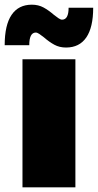

<svg xmlns="http://www.w3.org/2000/svg" viewBox="-46 -800 418 820"><path d="M50 -547H276V0H50ZM141 -641Q131 -649 122 -655Q113 -661 107 -661Q79 -661 79 -607H-26Q-26 -693 3.5 -736.5Q33 -780 90 -780Q118 -780 140 -768Q162 -756 185 -736Q195 -728 204 -722Q213 -716 219 -716Q247 -716 247 -767H352Q352 -683 322.5 -640Q293 -597 236 -597Q208 -597 186 -609Q164 -621 141 -641Z"/></svg>

Font: Montserrat Alternates Black
Style: Regular
Weight: 900
Designer: Julieta Ulanovsky
Foundry: Julieta Ulanovsky
Version: Version 7.200